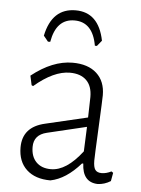

<svg xmlns="http://www.w3.org/2000/svg" viewBox="-50 -708 553 754"><g transform="rotate(5 226.5 -331.0)"><path d="M120 -536 102 -558Q125 -668 218 -668Q309 -668 331 -558L313 -536H305Q289 -628 217 -628Q145 -628 129 -536ZM224 -462Q285 -462 319 -431Q353 -400 353 -345Q353 -330 347.5 -216Q342 -102 342 -87Q342 -61 349.5 -50.5Q357 -40 375 -40Q393 -40 413 -50L420 -45L414 -12Q390 3 363 4Q303 2 300 -71H295Q238 -6 177 6Q117 6 83 -25.5Q49 -57 49 -113Q49 -194 137 -214L303 -253L305 -334Q305 -377 282 -399.5Q259 -422 217 -422Q153 -422 77 -357L71 -360L63 -397Q145 -462 224 -462ZM302 -216 147 -179Q96 -167 96 -119Q96 -81 117 -59.5Q138 -38 175 -38Q236 -38 298 -119Z"/></g></svg>

Font: Alegreya Sans SC Light
Style: Regular
Weight: 300
Designer: Juan Pablo del Peral
Foundry: Huerta Tipografica
Version: Version 2.007